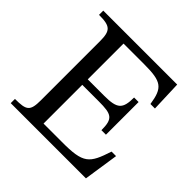

<svg xmlns="http://www.w3.org/2000/svg" viewBox="-169 -810 964 964"><g transform="rotate(45 313.0 -328.5)"><path d="M598 -186H566C527 -67 509 -43 354 -44H225V-319H342C434 -319 454 -308 454 -226H486V-458H454C454 -377 434 -358 342 -358H225V-612H372C495 -612 520 -593 535 -493H567L561 -657H36V-627C117 -627 133 -611 133 -535V-118C133 -40 117 -30 36 -30V0H570Z"/></g></svg>

Font: mjx-stx-n
Style: Regular
Weight: 500
Version: 1.0.0